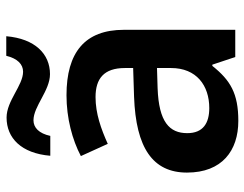

<svg xmlns="http://www.w3.org/2000/svg" viewBox="-106 -684 799 628"><g transform="rotate(-90 294.0 -369.5)"><path d="M99 -605H164C172 -642 191 -660 215 -660C261 -660 312 -606 366 -606C432 -606 482 -655 490 -749H426C417 -712 398 -694 374 -694C329 -694 279 -748 224 -748C157 -748 107 -700 99 -605ZM297 -552C222 -552 151 -533 98 -505L138 -417C187 -439 237 -457 291 -457C351 -457 386 -430 386 -361V-334L292 -331C125 -325 44 -270 44 -158C44 -43 116 10 213 10C303 10 346 -16 393 -75H397L422 0H511V-364C511 -492 437 -552 297 -552ZM320 -254 386 -256V-210C386 -127 329 -85 255 -85C206 -85 173 -105 173 -157C173 -215 209 -250 320 -254Z"/></g></svg>

Font: Noto Sans Bengali SemiBold
Style: Regular
Weight: 600
Designer: Jelle Bosma - Monotype Design Team
Foundry: Monotype Imaging Inc.
Version: Version 2.003